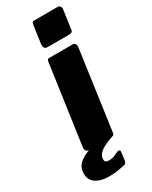

<svg xmlns="http://www.w3.org/2000/svg" viewBox="-284 -793 809 1019"><g transform="rotate(-30 120.0 -284.0)"><path d="M192 -21Q190 -7 184 -3.5Q178 0 162 0H38Q25 0 19 -8Q13 -16 14 -28L83 -514Q85 -524 87.5 -527Q90 -530 99 -530H243Q250 -530 255.5 -522.5Q261 -515 260 -506ZM290 -717 274 -605Q273 -591 266.5 -587.5Q260 -584 244 -584H119Q105 -584 100 -592.5Q95 -601 96 -613L112 -726Q114 -736 117 -739Q120 -742 128 -742H273Q281 -742 286.5 -734.5Q292 -727 290 -717ZM-50 79Q-48 63 -39 49Q-30 35 -8.5 20.5Q13 6 55 -7L182 -3Q125 16 101.5 34.5Q78 53 76 74Q74 87 80 93.5Q86 100 100 100Q120 100 135 93.5Q150 87 163 81Q172 78 176 82Q180 86 178 95L172 143Q171 148 168 153.5Q165 159 160 161Q144 165 118 169.5Q92 174 60 174Q4 174 -26.5 150Q-57 126 -50 79Z"/></g></svg>

Font: Libre Franklin ExtraBold
Style: Italic
Weight: 800
Italic angle: -8°
Designer: Pablo Impallari, Rodrigo Fuenzalida, Nhung Nguyen
Foundry: Impallari Type
Version: Version 3.000